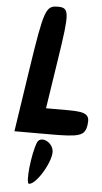

<svg xmlns="http://www.w3.org/2000/svg" viewBox="-71 -925 667 1251"><g transform="rotate(5 262.0 -300.0)"><path d="M196 12C165 91 145 283 168 283C218 283 317 112 302 50C289 -8 214 -35 196 12ZM107 -467 44 -50H273C473 -50 504 -60 515 -133C525 -200 499 -217 382 -217H236L287 -550C334 -854 331 -883 255 -883C177 -883 166 -855 107 -467Z"/></g></svg>

Font: Hussar Skorodowane
Style: Ky
Weight: 700
Foundry: Cannot Into Space Fonts
Version: Version 0.892